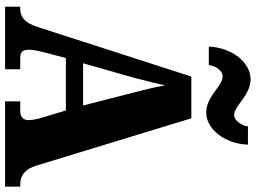

<svg xmlns="http://www.w3.org/2000/svg" viewBox="-142 -838 981 736"><g transform="rotate(90 348.0 -470.5)"><path d="M412 -771C475 -771 532 -842 535 -931H465C462 -904 440 -878 422 -878C385 -878 347 -941 284 -941C220 -941 163 -870 159 -781H230C233 -808 252 -834 273 -834C311 -834 349 -771 412 -771ZM6 0H246V-58H203C178 -58 171 -70 171 -92C171 -111 179 -141 183 -157L203 -233H404L432 -140C435 -130 441 -108 441 -90C441 -65 423 -58 405 -58H369V0H696V-58H687C654 -58 629 -75 615 -121L434 -714H274L85 -128C67 -70 42 -58 12 -58H6ZM223 -299 278 -492C288 -529 298 -571 308 -613C315 -570 326 -529 336 -490L385 -299Z"/></g></svg>

Font: Noto Serif Georgian Condensed Black
Style: Regular
Weight: 900
Width: 3
Designer: Monotype Design Team, Akaki Razmadze
Foundry: Google LLC
Version: Version 2.003